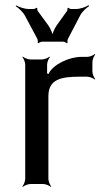

<svg xmlns="http://www.w3.org/2000/svg" viewBox="-20 -715 391 746"><path d="M163 -430V-464C163 -473 169 -488 174 -493L172 -495C167 -490 152 -484 143 -484H98C89 -484 74 -490 69 -495L67 -493C72 -488 78 -473 78 -464V-20C78 -11 72 4 67 9L69 11C74 6 89 0 98 0H148C157 0 172 6 177 11L179 9C174 4 168 -11 168 -20V-341C168 -407 217 -417 289 -417H319C328 -417 343 -411 348 -406L350 -408C345 -413 339 -428 339 -437V-474C339 -483 345 -498 350 -503L348 -505C343 -500 328 -494 319 -494H295C251 -494 186 -466 168 -427C168 -427 164 -429 164 -429L167 -428C167 -428 163 -430 163 -430ZM143 -553H226C230 -553 238 -549 240 -547L243 -549C241 -551 242 -560 244 -564L291 -654C298 -669 316 -685 326 -691L324 -695C314 -688 292 -680 275 -680H256C253 -680 247 -683 246 -685L242 -683C243 -681 242 -674 240 -672L200 -616C191 -603 182 -582 182 -570H186C186 -582 177 -603 168 -616L127 -672C125 -674 124 -681 125 -683L121 -685C120 -683 114 -680 111 -680H92C75 -680 53 -688 43 -694L41 -691C51 -685 69 -669 77 -654L125 -564C127 -560 128 -551 126 -549L130 -547C131 -549 139 -553 143 -553Z"/></svg>

Font: Gamestation Storm
Style: Regular
Weight: 400
Designer: Jonas Hecksher
Foundry: Jonas Hecksher, Playtypeª, e-types AS
Version: Version 1.003